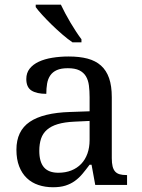

<svg xmlns="http://www.w3.org/2000/svg" viewBox="-20 -786 603 816"><path d="M147 -145Q147 -98.1 166.7 -75Q186.5 -51.8 228 -51.8Q258.3 -51.8 283 -61.5Q307.6 -71.3 325 -89.4Q342.3 -107.4 351.6 -133.3Q360.8 -159.2 360.8 -190.9V-272L296.9 -269Q254.4 -267.1 225.8 -258.5Q197.3 -250 179.7 -234.6Q162.1 -219.2 154.5 -196.8Q147 -174.3 147 -145ZM268.1 -496.1Q239.3 -496.1 221.4 -488Q203.6 -480 193.6 -465.3Q183.6 -450.7 180.2 -430.7Q176.8 -410.6 176.8 -387.2Q135.3 -387.2 113.5 -401.4Q91.8 -415.5 91.8 -450.2Q91.8 -476.1 106 -494.1Q120.1 -512.2 144.8 -523.7Q169.4 -535.2 202.1 -540.5Q234.9 -545.9 272 -545.9Q317.9 -545.9 352.1 -536.9Q386.2 -527.8 409.2 -507.3Q432.1 -486.8 443.6 -453.9Q455.1 -420.9 455.1 -373V-113.8Q455.1 -92.8 458.5 -79.1Q461.9 -65.4 469.2 -57.1Q476.6 -48.8 488.5 -45.4Q500.5 -42 517.1 -42H520V0H384.8L369.1 -85.9H360.8Q345.2 -64.9 330.6 -47.4Q315.9 -29.8 298.3 -17.1Q280.8 -4.4 258.5 2.7Q236.3 9.8 205.1 9.8Q171.9 9.8 143.3 0.2Q114.7 -9.3 94 -29.1Q73.2 -48.8 61.5 -78.9Q49.8 -108.9 49.8 -149.9Q49.8 -229.5 106.4 -268.1Q163.1 -306.6 277.8 -310.1L360.8 -313V-373Q360.8 -399.9 357.9 -422.6Q355 -445.3 345.2 -461.7Q335.4 -478 317.1 -487.1Q298.8 -496.1 268.1 -496.1ZM326.2 -606H288.1Q268.1 -619.6 244.6 -639.9Q221.2 -660.2 199.2 -681.6Q177.2 -703.1 159.2 -722.9Q141.1 -742.7 131.8 -755.9V-766.1H238.8Q246.6 -749.5 257.1 -729.7Q267.6 -710 279.3 -690.2Q291 -670.4 303.2 -651.9Q315.4 -633.3 326.2 -619.1Z"/></svg>

Font: Noto Serif
Style: Regular
Weight: 400
Designer: Monotype Design team
Foundry: Monotype Imaging Inc.
Version: Version 1.02